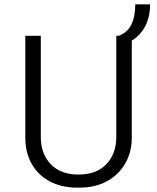

<svg xmlns="http://www.w3.org/2000/svg" viewBox="-20 -850 720 880"><path d="M334 10Q262 10 208.5 -18.5Q155 -47 125.5 -98.5Q96 -150 96 -220V-686H167V-222Q167 -145 212.5 -97.5Q258 -50 339 -50Q423 -50 468 -98Q513 -146 513 -222V-686H584V-220Q584 -152 553.5 -100Q523 -48 469.5 -19Q416 10 344 10ZM524 -641V-686Q563 -700 581.5 -736.5Q600 -773 600 -830H668Q668 -782 652 -743.5Q636 -705 604.5 -678.5Q573 -652 524 -641Z"/></svg>

Font: Chivo ExtraLight
Style: Regular
Weight: 250
Designer: Hector Gatti
Foundry: Omnibus-Type
Version: Version 2.002